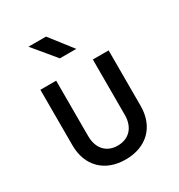

<svg xmlns="http://www.w3.org/2000/svg" viewBox="-186 -909 972 1043"><g transform="rotate(-30 300.0 -387.5)"><path d="M263 -645H366L257 -785H147ZM299 10C429 10 514 -71 514 -202V-550H415V-202C415 -125 370 -77 299 -77C229 -77 185 -125 185 -202V-550H86V-202C86 -72 169 10 299 10Z"/></g></svg>

Font: JetBrains Mono Medium
Style: Regular
Weight: 436
Monospace: yes
Designer: Philipp Nurullin, Konstantin Bulenkov
Foundry: JetBrains
Version: Version 2.305